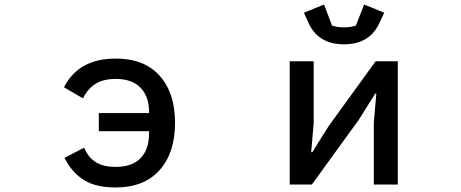

<svg xmlns="http://www.w3.org/2000/svg" viewBox="-20 -816 2040 849"><path d="M265 -118 352 -163Q370 -120 403.5 -99Q437 -78 491 -78Q564 -78 601.5 -116.5Q639 -155 639 -225V-236H417V-316H639V-323Q639 -389 601.5 -428Q564 -467 492 -467Q437 -467 402.5 -445.5Q368 -424 347 -381L263 -430Q327 -557 492 -557Q618 -557 686 -481Q754 -405 754 -273Q754 -140 685.5 -63.5Q617 13 491 13Q404 13 351 -20Q298 -53 265 -118Z M1344 -715 1324 -760 1413 -796 1448 -703Q1470 -695 1501 -695Q1532 -695 1554 -703L1590 -796L1679 -760L1658 -715Q1615 -620 1501 -620Q1387 -620 1344 -715ZM1359 0H1261V-545H1367V-271L1356 -143H1361L1433 -258L1641 -545H1739V0H1633V-274L1644 -402H1639L1567 -287Z"/></svg>

Font: IBM Plex Sans JP Medium
Style: Regular
Weight: 500
Designer: Mike Abbink; Paul van der Laan; Pieter van Rosmalen; Wujin Sim; Yejin Wi; Jinhee Kim; Boomi Park; Yona Kim; Kichan Ma
Foundry: Sandoll Inc.
Version: Version 1.001